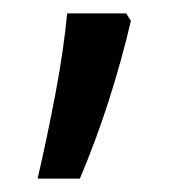

<svg xmlns="http://www.w3.org/2000/svg" viewBox="-20 -135 271 286"><path d="M168 -115 175 -104Q161 -44 141.5 16.5Q122 77 99 131H36Q50 71 62.5 5Q75 -61 80 -115Z"/></svg>

Font: Avrile Sans Condensed
Style: Regular
Weight: 400
Width: 3
Designer: Monotype Design Team
Foundry: Monotype Imaging Inc.
Version: Version 2.001;September 10, 2019;FontCreator 11.5.0.2425 64-